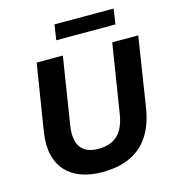

<svg xmlns="http://www.w3.org/2000/svg" viewBox="-129 -1000 1016 1119"><g transform="rotate(-15 379.5 -441.0)"><path d="M351 11Q280 11 224.5 -9Q169 -29 132.5 -69Q96 -109 82.5 -168Q69 -227 81 -304L145 -705H303L239 -299Q226 -214 257.5 -170Q289 -126 364 -126Q437 -126 478.5 -164.5Q520 -203 534 -283L601 -705H758L692 -283Q677 -188 635 -122.5Q593 -57 522.5 -23Q452 11 351 11ZM289 -801 303 -893H660L646 -801Z"/></g></svg>

Font: Nunito Sans 10pt ExtraBold
Style: Italic
Weight: 800
Italic angle: -9°
Designer: Vernon Adams
Foundry: Vernon Adams
Version: Version 3.101;gftools[0.9.27]